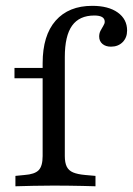

<svg xmlns="http://www.w3.org/2000/svg" viewBox="-20 -651 464 671"><path d="M167.7 -2.4Q127.4 -2.4 96.4 -1.6Q65.3 -0.8 33.9 0V-36.3L66.1 -39.5Q100.8 -41.9 114.9 -56Q129 -70.2 129 -105.6V-206.5H206.5V-105.6Q206.5 -82.3 213.3 -68.5Q220.2 -54.8 235.5 -48.4Q250.8 -41.9 277.4 -39.5L313.7 -36.3V0Q291.1 -0.8 269 -1.2Q246.8 -1.6 222.2 -2Q197.6 -2.4 167.7 -2.4ZM129 -206.5V-429.8Q129 -527.4 174.6 -579Q220.2 -630.6 302.4 -630.6Q358.9 -630.6 391.5 -607.3Q424.2 -583.9 424.2 -544.4Q424.2 -519.4 408.5 -503.6Q392.7 -487.9 367.7 -487.9Q349.2 -487.9 337.9 -497.6Q326.6 -507.3 326.6 -523.4Q326.6 -534.7 331.5 -544Q336.3 -553.2 341.1 -560.9Q346 -568.5 346 -575Q346 -596.8 309.7 -596.8Q257.3 -596.8 231.9 -561.3Q206.5 -525.8 206.5 -451.6V-206.5ZM30.6 -377.4V-413.7H169.4V-377.4Z"/></svg>

Font: Playfair 9pt
Style: Regular
Weight: 400
Designer: Claus Eggers Sørensen
Foundry: Claus Eggers Sørensen
Version: Version 2.203